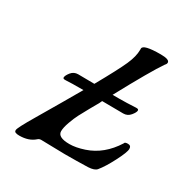

<svg xmlns="http://www.w3.org/2000/svg" viewBox="-166 -811 931 974"><g transform="rotate(30 299.5 -324.0)"><path d="M328 0 189 -3Q177 -3 169 5Q136 34 81 34Q52 34 52 21V18Q52 5 106 -86Q194 -235 248 -329Q173 -329 146 -327H141Q129 -327 129 -334Q129 -346 144.5 -365.5Q160 -385 185 -385Q250 -385 280 -384Q350 -509 372.5 -560Q395 -611 395 -649V-657Q395 -682 497 -682Q549 -682 549 -663Q549 -655 541 -647Q496 -582 388 -382H427Q470 -382 522 -385H527Q539 -385 539 -377Q539 -366 523 -346.5Q507 -327 482 -327L370 -328H358L350 -311Q344 -300 342.5 -298Q341 -296 321.5 -261Q302 -226 290 -203Q278 -180 266 -146.5Q254 -113 254 -92Q254 -56 323 -56Q360 -56 408 -72Q501 -103 560 -197Q561 -206 580 -206Q599 -206 599 -186.5Q599 -167 568.5 -108Q538 -49 513 -19Q501 -4 464 -2Q400 0 328 0Z"/></g></svg>

Font: Condiment
Style: Regular
Weight: 400
Designer: Angel Koziupa, Alejandro Paul
Foundry: Angel Koziupa, Alejandro Paul
Version: Version 1.001